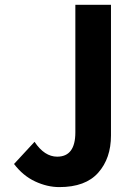

<svg xmlns="http://www.w3.org/2000/svg" viewBox="-20 -763 540 795"><path d="M439.5 -743.2V-202.1Q439.5 -107.4 386.7 -47.9Q334 11.7 225.6 11.7Q175.8 11.7 125.5 -11.7Q75.2 -35.2 38.1 -84L123 -175.8Q164.1 -114.3 216.8 -114.3Q292 -114.3 292 -214.8V-743.2Z"/></svg>

Font: Gen Shin Gothic Monospace Bold
Style: Bold
Weight: 700
Designer: [Source Han Sans]
Ryoko NISHIZUKA  (kana & ideographs); Paul D. Hunt (Latin, Greek & Cyrillic); Wenlong ZHANG  (bopomofo
Version: Version 1.002.20150607